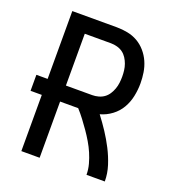

<svg xmlns="http://www.w3.org/2000/svg" viewBox="-133 -841 866 947"><g transform="rotate(20 300.0 -367.5)"><path d="M85 0V-295H26V-379H85V-735H319Q347 -735 375.5 -729.5Q404 -724 428.5 -710Q453 -696 472 -674Q491 -652 502.5 -626Q514 -600 518.5 -571.5Q523 -543 523 -515Q523 -481 516 -447Q509 -413 492 -383.5Q475 -354 447 -333Q419 -312 386 -303Q412 -269 435 -234Q458 -199 477.5 -161Q497 -123 510 -82.5Q523 -42 523 0H427Q427 -28 419.5 -55.5Q412 -83 401 -108.5Q390 -134 375.5 -158.5Q361 -183 345 -206Q329 -229 312 -251.5Q295 -274 276 -295H181V0ZM181 -379H319Q335 -379 351.5 -383.5Q368 -388 381 -397.5Q394 -407 403 -421Q412 -435 417.5 -450.5Q423 -466 425 -482.5Q427 -499 427 -515Q427 -531 425 -547.5Q423 -564 417.5 -579.5Q412 -595 403 -609Q394 -623 381 -632.5Q368 -642 351.5 -646.5Q335 -651 319 -651H181Z"/></g></svg>

Font: Iosevka Fixed Curly Md Ex
Style: Regular
Weight: 500
Width: 7
Monospace: yes
Designer: Belleve Invis
Foundry: Belleve Invis
Version: Version 30.1.2